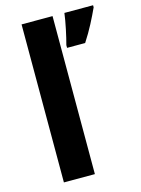

<svg xmlns="http://www.w3.org/2000/svg" viewBox="-116 -826 653 892"><g transform="rotate(-15 211.0 -380.0)"><path d="M227 0H78V-760H227ZM422 -750Q407 -717 387 -678.5Q367 -640 341 -600H254V-613Q262 -642 271 -685Q280 -728 284 -760H422Z"/></g></svg>

Font: Noto Sans Ol Chiki
Style: Bold
Weight: 700
Designer: Monotype Design Team, Lewis McGuffie
Foundry: Monotype Imaging Inc.
Version: Version 2.003; ttfautohint (v1.8.4.7-5d5b)